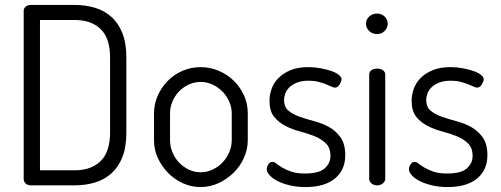

<svg xmlns="http://www.w3.org/2000/svg" viewBox="-20 -751 2029 778"><path d="M283 -731Q327 -731 365 -719.5Q403 -708 431.5 -682.5Q460 -657 476 -616.5Q492 -576 492 -518V-214Q492 -155 476 -114.5Q460 -74 431.5 -48.5Q403 -23 365 -11.5Q327 0 283 0H106Q92 0 84 -7.5Q76 -15 76 -25V-707Q76 -717 84 -724Q92 -731 106 -731ZM142 -670V-61H283Q350 -61 388 -98.5Q426 -136 426 -214V-518Q426 -596 388 -633Q350 -670 283 -670Z M793 -479Q831 -479 865.5 -464.5Q900 -450 926.5 -424.5Q953 -399 968.5 -365Q984 -331 984 -292V-183Q984 -146 968.5 -111.5Q953 -77 926.5 -51Q900 -25 865.5 -9Q831 7 793 7Q755 7 721 -8.5Q687 -24 661 -50.5Q635 -77 619.5 -111Q604 -145 604 -183V-292Q604 -329 619 -363Q634 -397 659.5 -423Q685 -449 719.5 -464Q754 -479 793 -479ZM919 -292Q919 -316 909 -339Q899 -362 882 -379.5Q865 -397 842 -408Q819 -419 793 -419Q767 -419 744 -408Q721 -397 704.5 -379.5Q688 -362 678.5 -339Q669 -316 669 -292V-183Q669 -158 678.5 -134.5Q688 -111 705 -93Q722 -75 744.5 -64Q767 -53 793 -53Q819 -53 842 -64Q865 -75 882 -93Q899 -111 909 -134.5Q919 -158 919 -183Z M1216 -48Q1273 -48 1296 -69Q1319 -90 1319 -119Q1319 -152 1300.5 -170Q1282 -188 1255 -199Q1228 -210 1195.5 -218.5Q1163 -227 1136 -241Q1109 -255 1090.5 -278Q1072 -301 1072 -343Q1072 -367 1080.5 -391Q1089 -415 1108 -434.5Q1127 -454 1157 -466.5Q1187 -479 1230 -479Q1255 -479 1279 -474.5Q1303 -470 1322 -463.5Q1341 -457 1352.5 -448Q1364 -439 1364 -430Q1364 -422 1356.5 -409Q1349 -396 1337 -396Q1331 -396 1322 -400.5Q1313 -405 1300 -410Q1287 -415 1270 -419.5Q1253 -424 1231 -424Q1203 -424 1184 -416.5Q1165 -409 1153 -397.5Q1141 -386 1136 -372Q1131 -358 1131 -346Q1131 -317 1149.5 -302Q1168 -287 1195.5 -277.5Q1223 -268 1255 -259.5Q1287 -251 1314.5 -235.5Q1342 -220 1360.5 -193.5Q1379 -167 1379 -122Q1379 -62 1337 -27.5Q1295 7 1218 7Q1183 7 1154 0Q1125 -7 1104.5 -17.5Q1084 -28 1072.5 -41Q1061 -54 1061 -65Q1061 -75 1067.5 -85Q1074 -95 1084 -95Q1092 -95 1101 -87.5Q1110 -80 1124.5 -71.5Q1139 -63 1160.5 -55.5Q1182 -48 1216 -48Z M1508 -473Q1522 -473 1531.5 -466.5Q1541 -460 1541 -449V-26Q1541 -16 1531.5 -8Q1522 0 1508 0Q1494 0 1485 -8Q1476 -16 1476 -26V-449Q1476 -460 1485 -466.5Q1494 -473 1508 -473ZM1508 -696Q1526 -696 1538.5 -684Q1551 -672 1551 -655Q1551 -638 1538.5 -625.5Q1526 -613 1508 -613Q1489 -613 1476 -625.5Q1463 -638 1463 -655Q1463 -672 1476 -684Q1489 -696 1508 -696Z M1792 -48Q1849 -48 1872 -69Q1895 -90 1895 -119Q1895 -152 1876.5 -170Q1858 -188 1831 -199Q1804 -210 1771.5 -218.5Q1739 -227 1712 -241Q1685 -255 1666.5 -278Q1648 -301 1648 -343Q1648 -367 1656.5 -391Q1665 -415 1684 -434.5Q1703 -454 1733 -466.5Q1763 -479 1806 -479Q1831 -479 1855 -474.5Q1879 -470 1898 -463.5Q1917 -457 1928.5 -448Q1940 -439 1940 -430Q1940 -422 1932.5 -409Q1925 -396 1913 -396Q1907 -396 1898 -400.5Q1889 -405 1876 -410Q1863 -415 1846 -419.5Q1829 -424 1807 -424Q1779 -424 1760 -416.5Q1741 -409 1729 -397.5Q1717 -386 1712 -372Q1707 -358 1707 -346Q1707 -317 1725.5 -302Q1744 -287 1771.5 -277.5Q1799 -268 1831 -259.5Q1863 -251 1890.5 -235.5Q1918 -220 1936.5 -193.5Q1955 -167 1955 -122Q1955 -62 1913 -27.5Q1871 7 1794 7Q1759 7 1730 0Q1701 -7 1680.5 -17.5Q1660 -28 1648.5 -41Q1637 -54 1637 -65Q1637 -75 1643.5 -85Q1650 -95 1660 -95Q1668 -95 1677 -87.5Q1686 -80 1700.5 -71.5Q1715 -63 1736.5 -55.5Q1758 -48 1792 -48Z"/></svg>

Font: Dosis
Style: Book
Weight: 400
Designer: EdgarTolentino, PabloImpallari, IginoMarini
Foundry: EdgarTolentino, PabloImpallari, IginoMarini
Version: Version 1.007